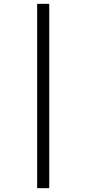

<svg xmlns="http://www.w3.org/2000/svg" viewBox="-20 -889 450 1000"><path d="M236.5 -869V91H173.5V-869Z"/></svg>

Font: Merriweather 60pt Light
Style: Regular
Weight: 300
Version: Version 2.100